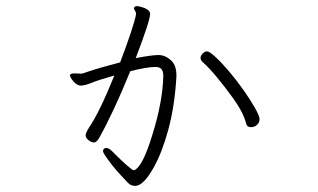

<svg xmlns="http://www.w3.org/2000/svg" viewBox="-20 -557 1040 628"><path d="M418 -531Q418 -527 421.5 -522Q425 -517 425 -510Q417 -469 373 -353Q304 -335 266 -322Q250 -316 245 -316L224 -317Q209 -317 209 -310.5Q209 -304 220.5 -290.5Q232 -277 244.5 -277Q257 -277 280.5 -286.5Q304 -296 354 -310Q306 -191 272 -141Q260 -122 260 -114Q260 -106 269.5 -98.5Q279 -91 287.5 -91Q296 -91 305 -107Q352 -191 406 -324Q460 -338 489 -338Q502 -338 508 -331Q514 -324 514 -310V-306Q512 -225 479 -118Q446 -9 418 0Q409 0 346 -63Q336 -73 328 -73Q317 -73 317 -62Q317 -55 349 -14Q362 2 375.5 16.5Q389 31 398.5 41Q408 51 422 51Q449 51 482 -8Q509 -55 530 -131Q551 -207 557 -305V-312Q557 -344 538.5 -360.5Q520 -377 498.5 -377Q477 -377 424 -367Q471 -490 471 -511Q471 -526 443 -534Q433 -537 427 -537Q421 -537 418 -531ZM785 -153Q788 -141 800.5 -141Q813 -141 821 -149Q829 -157 829 -167Q829 -177 814.5 -203Q800 -229 777.5 -261Q755 -293 730.5 -322Q706 -351 685.5 -370Q665 -389 657.5 -389Q650 -389 643 -382Q636 -375 636 -367.5Q636 -360 644 -353Q682 -319 743 -235Q777 -187 785 -153Z"/></svg>

Font: LXGW WenKai Mono TC Light
Style: Regular
Weight: 300
Designer: LXGW / Fontworks Inc.
Foundry: LXGW / Fontworks Inc.
Version: Version 1.330